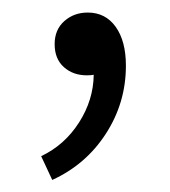

<svg xmlns="http://www.w3.org/2000/svg" viewBox="-20 -120 277 312"><path d="M132.3 1.5Q128.4 2.4 121.1 2.4Q98.6 2.4 83.7 -11Q68.8 -24.4 68.8 -48.3Q68.8 -71.8 84.5 -85.7Q100.1 -99.6 122.6 -99.6Q151.4 -99.6 168 -76.4Q184.6 -53.2 184.6 -13.2Q184.6 46.9 152.1 97.2Q119.6 147.5 64.9 172.4L46.9 133.8Q85 115.7 108.4 79.1Q131.8 42.5 132.3 1.5Z"/></svg>

Font: Varta
Style: Light
Weight: 300
Designer: Joana Correia, Viktoriya Grabowska, Eben Sorkin
Foundry: Sorkin Type
Version: Version 1.002; ttfautohint (v1.3) -l 8 -r 24 -G 200 -x 12 -H